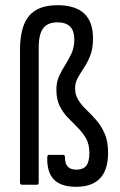

<svg xmlns="http://www.w3.org/2000/svg" viewBox="-20 -711 460 739"><path d="M273 8Q215 8 187.5 -20Q160 -48 162 -106Q162 -115 169 -115H223Q230 -115 230 -106Q230 -81 241 -69.5Q252 -58 274 -58Q300 -58 312 -73Q324 -88 324 -123Q324 -156 311 -178.5Q298 -201 279.5 -219.5Q261 -238 242 -257.5Q223 -277 210 -302.5Q197 -328 197 -366Q197 -395 207.5 -418Q218 -441 231.5 -462Q245 -483 255.5 -506Q266 -529 266 -558Q266 -593 249.5 -609Q233 -625 201 -625Q164 -625 146.5 -602.5Q129 -580 129 -528V-9Q129 0 122 0H65Q57 0 57 -9V-518Q57 -608 91.5 -649.5Q126 -691 201 -691Q269 -691 303.5 -659.5Q338 -628 338 -563Q338 -524 327.5 -497.5Q317 -471 303.5 -450.5Q290 -430 279.5 -411.5Q269 -393 269 -371Q269 -345 282 -325Q295 -305 314 -287Q333 -269 351.5 -247.5Q370 -226 383 -196.5Q396 -167 396 -123Q396 8 273 8Z"/></svg>

Font: Sofia Sans Condensed
Style: Regular
Weight: 400
Designer: Botio Nikoltchev, Ani Petrova
Foundry: lettersoup
Version: Version 4.100